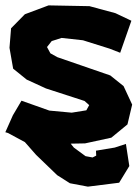

<svg xmlns="http://www.w3.org/2000/svg" viewBox="-21 -527 525 720"><path d="M412.1 -477.5 314.5 -503.9 161.1 -506.8 72.3 -473.6 20.5 -420.9 14.6 -347.7 28.3 -269.5 79.1 -228.5 151.4 -195.3 295.9 -148.4 313.5 -132.8 302.7 -113.3 248 -104.5 164.1 -112.3 59.6 -149.4 27.3 -94.7 -1 -31.2 8.8 -28.3 72.3 5.9 114.3 53.7 193.4 129.9 241.2 160.2 308.6 172.9 425.8 158.2 463.9 95.7 451.2 12.7 409.2 26.4 338.9 38.1 339.8 56.6 326.2 63.5 299.8 58.6 255.9 26.4 244.1 11.7 297.9 10.7 396.5 -10.7 457 -60.5 474.6 -134.8 442.4 -204.1 392.6 -244.1 194.3 -312.5 168 -327.1 155.3 -350.6 172.9 -373 210 -384.8 290 -376 389.6 -344.7 429.7 -329.1 471.7 -449.2Z"/></svg>

Font: MaokenAssortedSans-TC
Style: Regular
Weight: 500
Version: Version 0.83